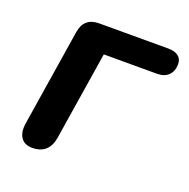

<svg xmlns="http://www.w3.org/2000/svg" viewBox="-96 -582 672 682"><g transform="rotate(20 240.0 -240.5)"><path d="M94 8Q65 8 51.5 -11.5Q38 -31 43 -65L101 -432Q110 -489 167 -489H427Q453 -489 466.5 -478.5Q480 -468 480 -449Q480 -422 464.5 -406.5Q449 -391 421 -391H220L167 -56Q156 8 94 8Z"/></g></svg>

Font: Nunito Variable Extra Light
Style: Italic
Weight: 200
Italic angle: -9°
Designer: Vernon Adams
Foundry: Vernon Adams
Version: Version 3.602